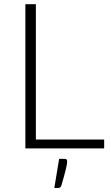

<svg xmlns="http://www.w3.org/2000/svg" viewBox="-20 -728 546 942"><path d="M491 -43.5V0H104.5V-707.5H156V-43.5ZM297.5 51.5Q305 51.5 307.2 55.2Q309.5 59 309.5 65Q309.5 70.5 308 79.5Q306.5 88.5 303 102.5Q299.5 116.5 294.2 136.2Q289 156 281 182.5Q278.5 189.5 274.2 192Q270 194.5 262.5 194.5H246.5L270 51.5Z"/></svg>

Font: Lato 2
Style: Regular
Weight: 300
Designer: Lukasz Dziedzic with Adam Twardoch and Botio Nikoltchev
Foundry: tyPoland Lukasz Dziedzic
Version: Version 2.015; 2015-08-06; http://www.latofonts.com/